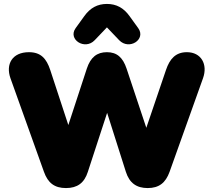

<svg xmlns="http://www.w3.org/2000/svg" viewBox="-20 -945 1084 975"><path d="M315 10C373 10 408 -16 426 -72L524 -372L619 -73C637 -16 673 10 730 10C788 10 821 -17 841 -72L1011 -548C1036 -618 1002 -680 929 -680C872 -680 842 -646 823 -590L723 -296L623 -596C604 -653 574 -680 523 -680C472 -680 440 -654 421 -597L327 -310L235 -590C216 -647 188 -680 127 -680C42 -680 8 -619 33 -548L203 -73C223 -16 257 10 315 10ZM461 -741 523 -806 585 -741C636 -688 723 -745 682 -802L638 -863C608 -905 571 -925 523 -925C475 -925 438 -905 408 -863L364 -802C323 -745 411 -688 461 -741Z"/></svg>

Font: SN Pro Black
Style: Regular
Weight: 900
Designer: Tobias Whetton
Foundry: Supernotes
Version: Version 1.001;Glyphs 3.2 (3249)